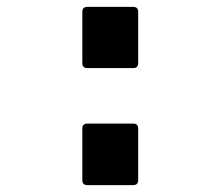

<svg xmlns="http://www.w3.org/2000/svg" viewBox="-20 -539 642 559"><path d="M234.4 -340.8Q219.7 -340.8 219.7 -355.5V-504.4Q219.7 -519 234.4 -519H367.7Q382.3 -519 382.3 -504.4V-355.5Q382.3 -340.8 367.7 -340.8ZM234.4 0Q219.7 0 219.7 -14.6V-164.6Q219.7 -179.2 234.4 -179.2H367.7Q382.3 -179.2 382.3 -164.6V-14.6Q382.3 0 367.7 0Z"/></svg>

Font: Hack
Style: Bold
Weight: 700
Monospace: yes
Designer: Christopher Simpkins
Foundry: Christopher Simpkins
Version: Version 2.017